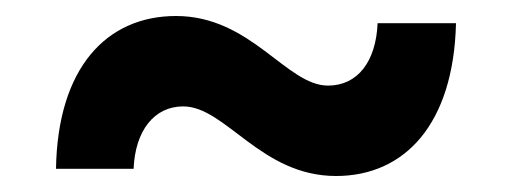

<svg xmlns="http://www.w3.org/2000/svg" viewBox="-20 -471 639 240"><path d="M400 -251C486 -251 547 -316 550 -442H452C450 -394 427 -364 390 -364C338 -364 294 -451 200 -451C113 -451 52 -386 50 -260H147C149 -308 173 -338 209 -338C262 -338 306 -251 400 -251Z"/></svg>

Font: Talent SemiBold
Style: Bold
Weight: 700
Designer: Mike Powis
Version: Version 1.001;hotconv 1.0.109;makeotfexe 2.5.65596